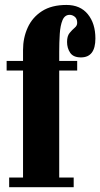

<svg xmlns="http://www.w3.org/2000/svg" viewBox="-20 -776 416 796"><path d="M18 0V-40H75.5V-483.5H7.5V-523.5H75.5V-569Q75.5 -619 94.8 -661.5Q114 -704 154 -729.8Q194 -755.5 255.5 -755.5Q313 -755.5 344.2 -717Q375.5 -678.5 375.5 -616.5Q375.5 -538 315.5 -538Q284 -538 271 -557.2Q258 -576.5 258 -602Q258 -626.5 268.5 -639.2Q279 -652 289.5 -660.8Q300 -669.5 300 -681Q300 -698.5 290 -706.5Q280 -714.5 269 -714.5Q248.5 -714.5 239.2 -692.5Q230 -670.5 227.8 -635.5Q225.5 -600.5 225.5 -561V-523.5H300V-483.5H225.5V-40H285.5V0Z"/></svg>

Font: Imbue 10pt Black
Style: Regular
Weight: 900
Designer: Tyler Finck
Foundry: Etcetera Type Company
Version: Version 1.102; ttfautohint (v1.8.3)